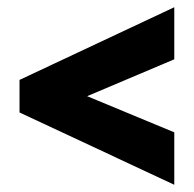

<svg xmlns="http://www.w3.org/2000/svg" viewBox="-20 -599 536 531"><path d="M462 -88V-233L221 -333L462 -435V-579L34 -378V-288Z"/></svg>

Font: Noto Sans Telugu ExtraCondensed Black
Style: Regular
Weight: 900
Width: 2
Designer: Jelle Bosma - Monotype Design Team
Foundry: Monotype Imaging Inc.
Version: Version 2.005